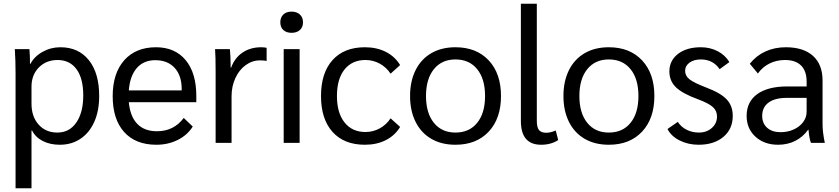

<svg xmlns="http://www.w3.org/2000/svg" viewBox="-20 -762 4476 1024"><path d="M63 -374Q63 -438 59 -500H137Q140 -463 140 -421H142Q163 -461 207 -485.5Q251 -510 302 -510Q399 -510 454 -441Q509 -372 509 -250Q509 -171 483 -112.5Q457 -54 409.5 -22Q362 10 299 10Q247 10 208 -10Q169 -30 151 -66H148V242H63ZM424 -253Q424 -344 388 -393Q352 -442 287 -442Q226 -442 187 -402Q148 -362 148 -300V-209Q148 -140 186 -97.5Q224 -55 286 -55Q350 -55 387 -108.5Q424 -162 424 -253Z M1027 -217H667Q674 -141 712 -101.5Q750 -62 817 -62Q907 -62 960 -133L1008 -87Q979 -41 927.5 -15.5Q876 10 814 10Q703 10 642 -58Q581 -126 581 -249Q581 -371 642.5 -440.5Q704 -510 812 -510Q913 -510 970 -441.5Q1027 -373 1027 -250ZM949 -287Q949 -359 911.5 -400Q874 -441 808 -441Q746 -441 709.5 -399Q673 -357 667 -280H949Z M1130 -378Q1130 -463 1127 -500H1206Q1210 -460 1210 -412V-402H1213Q1232 -454 1274 -482Q1316 -510 1373 -510Q1389 -510 1402 -507V-437Q1389 -440 1367 -440Q1325 -440 1290 -414.5Q1255 -389 1235 -345Q1215 -301 1215 -249V0H1130Z M1475 -643Q1475 -669 1491 -684.5Q1507 -700 1535 -700Q1563 -700 1579.5 -684.5Q1596 -669 1596 -643Q1596 -617 1579.5 -602Q1563 -587 1535 -587Q1507 -587 1491 -602Q1475 -617 1475 -643ZM1493 -500H1578V0H1493Z M1692 -250Q1692 -373 1753.5 -441.5Q1815 -510 1926 -510Q1989 -510 2037.5 -485.5Q2086 -461 2114 -415L2063 -369Q2041 -403 2005.5 -422.5Q1970 -442 1929 -442Q1858 -442 1817.5 -391.5Q1777 -341 1777 -250Q1777 -160 1817.5 -109Q1858 -58 1929 -58Q1970 -58 2005.5 -77.5Q2041 -97 2063 -131L2114 -85Q2086 -39 2037.5 -14.5Q1989 10 1926 10Q1815 10 1753.5 -58.5Q1692 -127 1692 -250Z M2167 -250Q2167 -329 2196.5 -388Q2226 -447 2280.5 -478.5Q2335 -510 2409 -510Q2521 -510 2586.5 -440Q2652 -370 2652 -250Q2652 -130 2586.5 -60Q2521 10 2409 10Q2335 10 2280.5 -21.5Q2226 -53 2196.5 -112Q2167 -171 2167 -250ZM2567 -250Q2567 -341 2525 -393Q2483 -445 2409 -445Q2336 -445 2294 -393Q2252 -341 2252 -250Q2252 -159 2294 -107Q2336 -55 2409 -55Q2483 -55 2525 -107Q2567 -159 2567 -250Z M2758 -117V-742H2843V-118Q2843 -83 2854.5 -68.5Q2866 -54 2894 -54Q2916 -54 2944 -66L2957 -15Q2919 10 2866 10Q2758 10 2758 -117Z M2985 -250Q2985 -329 3014.5 -388Q3044 -447 3098.5 -478.5Q3153 -510 3227 -510Q3339 -510 3404.5 -440Q3470 -370 3470 -250Q3470 -130 3404.5 -60Q3339 10 3227 10Q3153 10 3098.5 -21.5Q3044 -53 3014.5 -112Q2985 -171 2985 -250ZM3385 -250Q3385 -341 3343 -393Q3301 -445 3227 -445Q3154 -445 3112 -393Q3070 -341 3070 -250Q3070 -159 3112 -107Q3154 -55 3227 -55Q3301 -55 3343 -107Q3385 -159 3385 -250Z M3540 -74 3595 -112Q3612 -85 3642 -70Q3672 -55 3707 -55Q3749 -55 3776.5 -79.5Q3804 -104 3804 -141Q3804 -171 3782 -191Q3760 -211 3704 -232Q3619 -263 3584.5 -297Q3550 -331 3550 -381Q3550 -439 3596 -474.5Q3642 -510 3718 -510Q3767 -510 3807.5 -489Q3848 -468 3870 -431L3818 -393Q3783 -445 3718 -445Q3681 -445 3657.5 -428Q3634 -411 3634 -384Q3634 -357 3658 -338.5Q3682 -320 3747 -295Q3824 -266 3856 -231.5Q3888 -197 3888 -144Q3888 -74 3838 -32Q3788 10 3706 10Q3650 10 3604.5 -13Q3559 -36 3540 -74Z M3962 -144Q3962 -219 4018.5 -260Q4075 -301 4179 -301H4282V-327Q4282 -383 4252.5 -412.5Q4223 -442 4167 -442Q4122 -442 4084.5 -423.5Q4047 -405 4022 -370L3979 -422Q4013 -465 4062 -487.5Q4111 -510 4171 -510Q4265 -510 4316 -464Q4367 -418 4367 -332V-97Q4367 -58 4379 0H4305Q4296 -23 4292 -70H4290Q4262 -31 4221 -10.5Q4180 10 4130 10Q4056 10 4009 -33Q3962 -76 3962 -144ZM4282 -166V-240H4176Q4113 -240 4079 -215Q4045 -190 4045 -144Q4045 -104 4071.5 -80.5Q4098 -57 4143 -57Q4181 -57 4213 -71.5Q4245 -86 4263.5 -111Q4282 -136 4282 -166Z"/></svg>

Font: Sarabun
Style: Regular
Weight: 400
Designer: Suppakit Chalermlarp | Katatrad Co.,Ltd.
Foundry: Cadson Demak Co.,Ltd.
Version: Version 1.000; ttfautohint (v1.6)